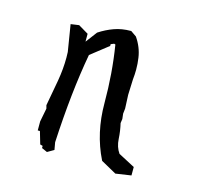

<svg xmlns="http://www.w3.org/2000/svg" viewBox="-76 -538 654 624"><g transform="rotate(15 251.5 -225.5)"><path d="M309.6 -24.9Q269 -106.9 269 -206.8Q269 -306.6 253.9 -399.9L249.5 -401.4L238.8 -397V-393.6V-391.1L179.7 -344.7Q155.8 -213.4 147 -42.5L151.4 -17.6L129.4 -4.9L110.8 -13.2V-20.5L102.1 -22.9L89.8 -64.9H82.5V-95.2L91.3 -140.6L88.4 -151.4Q97.2 -197.3 104.2 -238.3Q111.3 -279.3 111.3 -317.4Q111.3 -326.7 110.8 -336.4L96.2 -426.3L124 -430.2L157.7 -410.2V-407.2V-384.3H158.2L186.5 -421.9Q210.4 -437.5 235.6 -446.5Q260.7 -455.6 291 -455.6H292.5L311.5 -442.4Q332.5 -412.1 337.4 -377.9Q340.3 -358.9 340.3 -338.4Q340.3 -322.3 338.4 -305.2L336.4 -252.9L338.4 -207L336.4 -189.5L338.4 -171.9L336.4 -157.7Q342.3 -132.8 343.8 -106.2Q345.2 -79.6 358.9 -60.1L414.6 -30.8V-27.3V-2.4L362.3 5.4L310.5 -23.4Z"/></g></svg>

Font: Bakudai
Style: Medium
Weight: 500
Version: Version 1.48